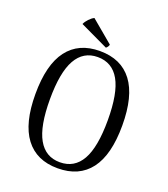

<svg xmlns="http://www.w3.org/2000/svg" viewBox="-158 -984 966 1107"><g transform="rotate(20 325.5 -430.5)"><path d="M59 -346Q59 -526 127 -616Q195 -706 325 -706Q456 -706 524 -616Q592 -526 592 -346Q592 -166 524 -76.5Q456 13 325 13Q195 13 127 -77Q59 -167 59 -346ZM503 -346Q503 -512 458.5 -590.5Q414 -669 325 -669Q237 -669 192.5 -590Q148 -511 148 -346Q148 -181 192.5 -102.5Q237 -24 325 -24Q414 -24 458.5 -102.5Q503 -181 503 -346ZM229 -874 365 -760Q365 -755 359.5 -746.5Q354 -738 349 -736L176 -818Q183 -834 198.5 -850.5Q214 -867 229 -874Z"/></g></svg>

Font: Arima Madurai
Style: Regular
Weight: 400
Designer: Joana Correia and Natanael Gama
Foundry: NDISCOVER
Version: Version 1.020